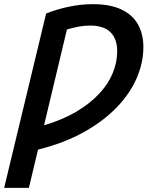

<svg xmlns="http://www.w3.org/2000/svg" viewBox="-43 -719 719 924"><path d="M-23 185 179 -654Q232 -675 290 -687Q348 -699 404 -699Q487 -699 541 -673.5Q595 -648 621 -601.5Q647 -555 647 -492Q647 -418 615 -343.5Q583 -269 519 -202.5Q455 -136 360 -83Q265 -30 140 1L96 185ZM169 -116Q257 -142 322.5 -180.5Q388 -219 432.5 -266Q477 -313 499 -366Q521 -419 521 -473Q521 -532 488.5 -564Q456 -596 390 -596Q362 -596 333.5 -590.5Q305 -585 279 -577Z"/></svg>

Font: Ubuntu Sans SemiBold
Style: Italic
Weight: 600
Italic angle: -13.5°
Designer: Dalton Maag Ltd
Foundry: Dalton Maag Ltd
Version: Version 1.006